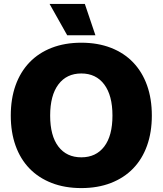

<svg xmlns="http://www.w3.org/2000/svg" viewBox="-20 -944 830 980"><path d="M395 16Q311 16 244 -10Q177 -36 130.5 -84Q84 -132 59.5 -200.5Q35 -269 35 -354Q35 -440 59.5 -508.5Q84 -577 130.5 -625.5Q177 -674 244 -700Q311 -726 395 -726Q479 -726 546 -700Q613 -674 659.5 -625.5Q706 -577 730.5 -508.5Q755 -440 755 -354Q755 -269 730.5 -200.5Q706 -132 659.5 -84Q613 -36 546 -10Q479 16 395 16ZM395 -141Q470 -141 512 -196Q554 -251 554 -354Q554 -457 512 -513Q470 -569 395 -569Q320 -569 278 -513Q236 -457 236 -354Q236 -251 278 -196Q320 -141 395 -141ZM323 -764 233 -924H413L467 -764Z"/></svg>

Font: Geist Black
Style: Regular
Weight: 400
Designer: Basement.studio, Andrés Briganti, Mateo Zaragoza
Foundry: Basement.studio, Vercel, Andrés Briganti, Guido Ferreyra, Mateo Zaragoza
Version: Version 1.401